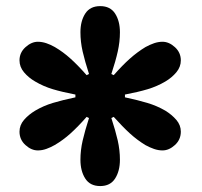

<svg xmlns="http://www.w3.org/2000/svg" viewBox="-20 -861 666 634"><path d="M311 -246.6Q277.3 -246.6 261.5 -271.5Q245.6 -296.4 245.6 -333.5Q245.6 -364.7 252.9 -396.7Q260.3 -428.7 273.9 -471.2L266.1 -475.1Q237.3 -442.4 212.9 -420.4Q188.5 -398.4 161.1 -382.3Q147.5 -374.5 133.3 -369.4Q119.1 -364.3 105 -364.3Q83.5 -364.3 64 -382.1Q44.4 -399.9 44.4 -426.3Q44.4 -447.8 59.3 -465.1Q74.2 -482.4 96.2 -495.6Q123.5 -511.7 154.3 -521Q185.1 -530.3 229 -539.6V-548.8Q185.5 -557.1 154.5 -566.4Q123.5 -575.7 96.2 -591.8Q74.2 -604.5 59.3 -622.3Q44.4 -640.1 44.4 -661.6Q44.4 -687.5 64.2 -705.3Q84 -723.1 105 -723.1Q118.7 -723.1 133.1 -718.3Q147.5 -713.4 161.1 -705.6Q188.5 -689.5 212.6 -667.7Q236.8 -646 266.1 -612.8L273.9 -616.7Q260.3 -658.7 252.9 -690.9Q245.6 -723.1 245.6 -754.4Q245.6 -791.5 261.5 -816.2Q277.3 -840.8 311 -840.8Q344.2 -840.8 360.1 -816.2Q376 -791.5 376 -754.4Q376 -723.1 368.9 -691.2Q361.8 -659.2 347.7 -616.7L355.5 -612.8Q384.3 -645.5 408.7 -667.2Q433.1 -689 460.4 -705.6Q474.6 -713.4 488.8 -718.3Q502.9 -723.1 516.6 -723.1Q538.1 -723.1 557.6 -705.3Q577.1 -687.5 577.1 -661.6Q577.1 -640.1 562.3 -622.3Q547.4 -604.5 525.9 -591.8Q498.5 -575.7 467.5 -566.4Q436.5 -557.1 392.6 -548.8V-539.6Q436 -530.3 467 -521Q498 -511.7 525.9 -495.6Q547.4 -482.4 562.3 -465.1Q577.1 -447.8 577.1 -426.3Q577.1 -399.9 557.6 -382.1Q538.1 -364.3 516.6 -364.3Q502.9 -364.3 488.8 -369.1Q474.6 -374 460.4 -381.8Q433.1 -398.4 408.9 -420.4Q384.8 -442.4 355.5 -475.1L347.7 -471.2Q361.3 -429.7 368.7 -397.5Q376 -365.2 376 -333.5Q376 -296.4 360.1 -271.5Q344.2 -246.6 311 -246.6Z"/></svg>

Font: Pinar DS1 ExtraBold
Style: Regular
Weight: 800
Designer: Amin Abedi
Version: Version 3.000